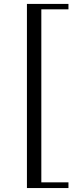

<svg xmlns="http://www.w3.org/2000/svg" viewBox="-20 -805 402 971"><path d="M116.2 146V-785.2H326.2V-757.8H189V117.2H326.2V146Z"/></svg>

Font: Dehuti
Style: Book
Weight: 400
Version: Version 1.2